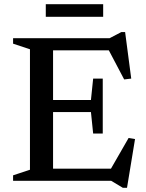

<svg xmlns="http://www.w3.org/2000/svg" viewBox="-20 -857 694 910"><path d="M467 -484.5V-354V-224H421.5L411 -326H169.5V-383H411L421.5 -484.5ZM602 -484.5 568.5 -480.5 485 -639 519.5 -618.5H169.5V-676H499.5L555 -705H573ZM493.5 -36 589.5 -203 620 -198 582 33H562L507 0H169.5V-57.5H521.5ZM42 0V-26L122 -52.5V-623.5L42 -650V-676H231.5V0ZM197 -777.5V-837H469V-777.5Z"/></svg>

Font: Newsreader 16pt Medium
Style: Regular
Weight: 500
Designer: Hugues Gentile
Foundry: Production Type
Version: Version 1.003